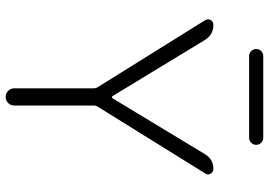

<svg xmlns="http://www.w3.org/2000/svg" viewBox="-156 -814 948 677"><g transform="rotate(90 318.5 -476.0)"><path d="M177.7 -879.9Q168 -879.9 160.6 -887.2Q153.3 -894.5 153.3 -904.8Q153.3 -915 160.6 -922.4Q168 -929.7 177.7 -929.7H466.8Q476.6 -929.7 483.9 -922.4Q491.2 -915 491.2 -904.8Q491.2 -894.5 483.9 -887.2Q476.6 -879.9 466.8 -879.9ZM319.3 -398.4Q320.3 -396.5 323.2 -396.5Q326.2 -396.5 327.1 -398.4L524.4 -724.6Q542 -753.9 576.2 -753.9Q586.9 -753.9 592.8 -744.1Q595.7 -739.3 595.7 -734.4Q595.7 -729.5 591.8 -724.6L356.4 -345.7Q352.5 -339.8 352.5 -332V-51.8Q352.5 -39.1 343.8 -30.3Q335 -21.5 322.3 -21.5Q309.6 -21.5 300.8 -30.3Q292 -39.1 292 -51.8V-332Q292 -339.8 288.1 -345.7L51.8 -724.6Q48.8 -729.5 48.8 -734.4Q48.8 -739.3 50.8 -744.1Q56.6 -753.9 68.4 -753.9Q102.5 -753.9 121.1 -724.6Z"/></g></svg>

Font: irohamaru Light
Style: Regular
Weight: 200
Designer: [Source Han Sans]
Ryoko NISHIZUKA  (kana & ideographs); Paul D. Hunt (Latin, Greek & Cyrillic); Wenlong ZHANG  (bopomofo
Version: Version 1.01